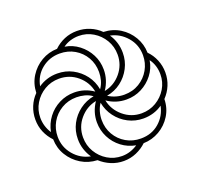

<svg xmlns="http://www.w3.org/2000/svg" viewBox="-126 -865 1063 1016"><g transform="rotate(-20 405.0 -357.0)"><path d="M405 9Q368 9 334.5 -5Q301 -19 275 -43Q225 -45 184 -70Q143 -95 118 -136Q93 -177 92 -227Q67 -253 53 -286Q39 -319 39 -357Q39 -395 53 -429Q67 -463 92 -488Q94 -540 119.5 -580.5Q145 -621 186 -645Q227 -669 275 -670Q301 -695 334 -709Q367 -723 405 -723Q443 -723 477 -709Q511 -695 536 -670Q588 -668 628.5 -642.5Q669 -617 693 -576Q717 -535 718 -487Q743 -462 757 -428Q771 -394 771 -357Q771 -319 757 -285.5Q743 -252 718 -226Q717 -175 691.5 -134Q666 -93 624.5 -69Q583 -45 535 -44Q510 -20 476.5 -5.5Q443 9 405 9ZM249 -74Q233 -97 224 -124.5Q215 -152 215 -182Q215 -229 235.5 -268Q256 -307 291.5 -333.5Q327 -360 371 -368Q352 -382 329 -388Q306 -394 283 -394Q236 -394 198.5 -371.5Q161 -349 140 -312Q119 -275 119 -231Q119 -173 156 -129Q193 -85 249 -74ZM405 -19Q430 -19 452.5 -26.5Q475 -34 494 -47Q450 -55 415 -81.5Q380 -108 360 -147.5Q340 -187 340 -232Q340 -261 348.5 -288Q357 -315 374 -340Q319 -329 281.5 -285Q244 -241 244 -182Q244 -137 266 -100Q288 -63 324.5 -41Q361 -19 405 -19ZM94 -267Q103 -312 129.5 -347Q156 -382 195.5 -402Q235 -422 280 -422Q339 -422 388 -388Q377 -444 333 -481Q289 -518 230 -518Q185 -518 148 -496Q111 -474 89 -437.5Q67 -401 67 -357Q67 -332 74 -309.5Q81 -287 94 -267ZM531 -72Q592 -72 634 -108.5Q676 -145 687 -200Q665 -184 637.5 -175.5Q610 -167 580 -167Q534 -167 494.5 -187.5Q455 -208 428.5 -243.5Q402 -279 394 -323Q381 -304 374.5 -281Q368 -258 368 -235Q368 -189 389.5 -152Q411 -115 448 -93.5Q485 -72 531 -72ZM416 -391Q430 -411 436 -433.5Q442 -456 442 -479Q442 -525 420.5 -562Q399 -599 362 -620.5Q325 -642 279 -642Q221 -642 177.5 -607Q134 -572 123 -514Q146 -530 173 -538.5Q200 -547 230 -547Q277 -547 316 -526.5Q355 -506 381.5 -471Q408 -436 416 -391ZM580 -196Q625 -196 662 -218Q699 -240 721 -276.5Q743 -313 743 -357Q743 -382 736 -404.5Q729 -427 715 -446Q708 -402 681 -367Q654 -332 615 -312Q576 -292 530 -292Q471 -292 422 -326Q433 -271 477.5 -233.5Q522 -196 580 -196ZM436 -374Q492 -385 529 -429.5Q566 -474 566 -532Q566 -577 544 -614Q522 -651 485.5 -673Q449 -695 405 -695Q381 -695 358 -688Q335 -681 316 -667Q360 -660 395 -633Q430 -606 450 -567Q470 -528 470 -482Q470 -454 461.5 -426.5Q453 -399 436 -374ZM527 -320Q575 -320 612 -342.5Q649 -365 670 -402Q691 -439 691 -483Q691 -542 653.5 -585.5Q616 -629 562 -640Q578 -617 586.5 -589.5Q595 -562 595 -532Q595 -486 574.5 -446.5Q554 -407 519 -380.5Q484 -354 439 -346Q459 -333 481.5 -326.5Q504 -320 527 -320Z"/></g></svg>

Font: Noto Sans Armenian Thin
Style: Regular
Weight: 250
Version: Version 2.007